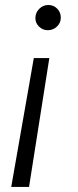

<svg xmlns="http://www.w3.org/2000/svg" viewBox="-20 -568 313 773"><path d="M25.2 184.7 116.1 -334.2H178.6L96.9 184.7ZM174.7 -547.9Q196 -547.9 210.4 -533Q224.8 -518.1 224.8 -496.8Q224.8 -475.9 209.3 -461.1Q193.9 -446.4 172.6 -446.4Q151.6 -446.4 136.7 -461.3Q121.8 -476.2 122.5 -496.8Q123.2 -518.1 138.5 -533Q153.8 -547.9 174.7 -547.9Z"/></svg>

Font: Karasuma Gothic
Style: Light Italic
Weight: 300
Italic angle: 9.39998°
Designer: Rasmus Andersson / Ryoko Nishizuka
Foundry: rsms
Version: Version 1.00